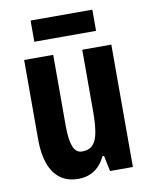

<svg xmlns="http://www.w3.org/2000/svg" viewBox="-82 -774 665 845"><g transform="rotate(-10 250.5 -351.5)"><path d="M444.8 -546.9V0H342.8L328.1 -69.8H320.8Q308.6 -43.5 291 -25.9Q273.4 -8.3 250.7 0.7Q228 9.8 200.2 9.8Q151.9 9.8 119.6 -14.2Q87.4 -38.1 71.3 -82.8Q55.2 -127.4 55.2 -189.9V-546.9H185.1V-229Q185.1 -167.5 197.3 -136.7Q209.5 -106 236.8 -106Q269.5 -106 286.1 -125Q302.7 -144 308.8 -180.7Q314.9 -217.3 314.9 -269V-546.9ZM389.2 -712.9V-618.2H113.3V-712.9Z"/></g></svg>

Font: Open Sans Condensed
Style: Regular
Weight: 400
Width: 3
Designer: Monotype Design Team
Foundry: Monotype Imaging Inc.
Version: Version 3.000